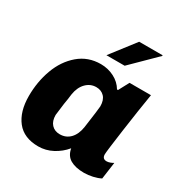

<svg xmlns="http://www.w3.org/2000/svg" viewBox="-169 -851 950 993"><g transform="rotate(30 306.0 -355.0)"><path d="M402 -449H408L441 -511H569Q553 -415 534 -279.5Q515 -144 515 -127Q515 -100 541 -100Q550 -100 561 -104Q572 -108 580 -113L566 -12Q547 -2 520.5 4Q494 10 469 10Q418 10 387 -8Q356 -26 349 -67Q320 -32 280 -11Q240 10 196 10Q110 10 67 -44.5Q24 -99 24 -192Q24 -277 51.5 -352Q79 -427 134 -474Q189 -521 265 -521Q308 -521 345 -502Q382 -483 402 -449ZM211 -309Q207 -275 202 -248Q193 -181 193 -176Q193 -140 211.5 -120Q230 -100 261 -100Q298 -100 322.5 -125.5Q347 -151 354 -197Q371 -318 371 -330Q371 -367 352.5 -386.5Q334 -406 304 -406Q269 -406 243.5 -380Q218 -354 211 -309ZM518 -720V-716L375 -575H266L378 -720Z"/></g></svg>

Font: Chivo ExtraBold Italic
Style: Regular
Weight: 800
Italic angle: -8.05°
Designer: Hector Gatti
Foundry: Omnibus-Type
Version: Version 1.007